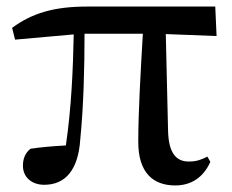

<svg xmlns="http://www.w3.org/2000/svg" viewBox="-20 -550 708 586"><path d="M515 16C564 16 601 -9 622 -56L613 -72C595 -63 581 -57 556 -57C519 -57 495 -81 493 -149L486 -446L641 -440L637 -530H246C145 -530 78 -510 17 -465L26 -429L205 -445C203 -341 198 -221 181 -106C141 -104 107 -101 73 -96C57 -83 50 -66 50 -44C50 -9 77 14 115 14C180 14 219 -32 225 -125C235 -224 238 -343 238 -447H416C409 -328 402 -206 402 -117C402 -22 448 16 515 16Z"/></svg>

Font: Noto Serif CJK KR SemiBold
Style: Regular
Weight: 600
Designer: Ryoko NISHIZUKA 西塚涼子 (kana & ideographs); Frank Grießhammer (Latin, Greek & Cyrillic); Wenlong ZHANG 张文龙 (bopomofo); San
Foundry: Adobe
Version: Version 2.001;hotconv 1.1.0;makeotfexe 2.6.0